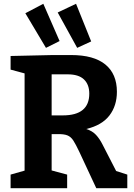

<svg xmlns="http://www.w3.org/2000/svg" viewBox="-20 -995 707 1015"><path d="M36 0V-72L110 -93V-607L36 -627V-699L259 -704H356Q476 -704 537 -654Q598 -604 598 -510Q598 -436 558.5 -384.5Q519 -333 436 -313Q468 -303 487.5 -282Q507 -261 522 -231L594 -91L653 -72V0H489L399 -193Q381 -231 368 -251.5Q355 -272 336 -279.5Q317 -287 281 -286H253V-94L335 -72V0ZM338 -602H253V-385H312Q452 -385 452 -500Q452 -548 424 -575Q396 -602 338 -602ZM223 -742 114 -925 209 -975 295 -778ZM388 -742 285 -929 382 -975 462 -776Z"/></svg>

Font: Bitter
Style: Bold
Weight: 700
Designer: Sol Matas, and Bitter project Authors
Foundry: Sol Matas
Version: Version 2.001